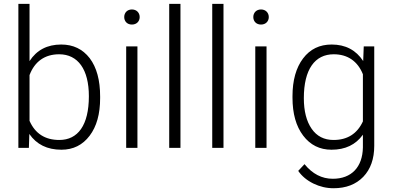

<svg xmlns="http://www.w3.org/2000/svg" viewBox="-20 -770 2045 1000"><path d="M501.5 -267.6C501.5 -352.5 483.4 -418.9 447.3 -466.8C410.6 -514.2 361.3 -538.1 298.8 -538.1C226.1 -538.1 170.9 -509.3 133.8 -451.7V-750H75.7V0H130.4L132.8 -72.3C170.4 -17.6 226.1 9.8 299.8 9.8C361.3 9.8 410.2 -14.6 446.8 -63C483.4 -111.3 501.5 -176.3 501.5 -258.8ZM442.9 -269C442.9 -117.2 385.3 -41 289.1 -41C214.8 -41 163.1 -74.2 133.8 -140.6V-378.9C160.6 -449.7 213.4 -487.3 288.1 -487.3C386.2 -487.3 442.9 -408.2 442.9 -269Z M695.8 -528.3H637.2V0H695.8ZM627 -681.2C627 -659.2 642.1 -642.1 667 -642.1C691.9 -642.1 707.5 -659.2 707.5 -681.2C707.5 -703.1 691.9 -720.7 667 -720.7C642.1 -720.7 627 -703.1 627 -681.2Z M919.9 -750H861.3V0H919.9Z M1144 -750H1085.4V0H1144Z M1368.2 -528.3H1309.6V0H1368.2ZM1299.3 -681.2C1299.3 -659.2 1314.5 -642.1 1339.4 -642.1C1364.3 -642.1 1379.9 -659.2 1379.9 -681.2C1379.9 -703.1 1364.3 -720.7 1339.4 -720.7C1314.5 -720.7 1299.3 -703.1 1299.3 -681.2Z M1503.4 -261.2C1503.4 -178.2 1522 -112.3 1559.1 -63.5C1596.2 -14.6 1645.5 9.8 1706.5 9.8C1778.3 9.8 1832.5 -16.1 1870.1 -68.4V-2C1868.2 100.1 1811 161.1 1713.4 161.1C1656.2 161.1 1607.4 135.7 1565.9 85L1533.2 120.1C1552.2 147.5 1578.6 169.4 1612.3 186C1645.5 202.1 1680.7 210.4 1717.3 210.4C1782.2 210.4 1834 190.4 1872.1 150.9C1910.2 111.3 1929.2 57.1 1929.2 -10.7V-528.3H1874.5L1871.6 -452.1C1834 -509.3 1779.3 -538.1 1707.5 -538.1C1644.5 -538.1 1595.2 -514.2 1558.6 -465.8C1522 -417.5 1503.4 -351.6 1503.4 -269ZM1562.5 -258.8C1562.5 -409.2 1620.1 -487.3 1718.3 -487.3C1790.5 -487.3 1842.8 -451.2 1870.1 -383.3V-137.7C1840.3 -73.2 1789.1 -41 1717.3 -41C1668 -41 1629.9 -60.5 1603 -99.6C1576.2 -138.2 1562.5 -191.4 1562.5 -258.8Z"/></svg>

Font: Shabnam Thin
Style: Regular
Weight: 100
Foundry: DejaVu fonts team - Redesigned by Saber Rastikerdar - Based on Vazir font
Version: Version 5.0.1